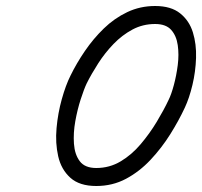

<svg xmlns="http://www.w3.org/2000/svg" viewBox="-20 -585 674 640"><path d="M596 -226Q596 -226 596 -226Q596 -226 596 -226Q576 -183 547.5 -137.5Q519 -92 482 -52.5Q445 -13 400 11Q355 35 301 35Q245 35 214.5 7.5Q184 -20 174 -64Q164 -108 168.5 -158Q173 -208 186 -254.5Q199 -301 215 -333Q235 -374 263 -415Q291 -456 326 -490Q361 -524 404 -544.5Q447 -565 497 -565Q550 -565 580.5 -540.5Q611 -516 623 -477Q635 -438 633.5 -392Q632 -346 621.5 -302Q611 -258 596 -226Q596 -226 596 -226Q596 -226 596 -226ZM269 -307Q260 -288 249 -254Q238 -220 231 -181Q224 -142 226.5 -106Q229 -70 246 -47.5Q263 -25 301 -25Q345 -25 382 -47Q419 -69 449 -104.5Q479 -140 502.5 -179Q526 -218 542 -252Q542 -252 542 -252Q542 -252 542 -252Q542 -252 542 -252Q542 -252 542 -252Q551 -270 559.5 -301.5Q568 -333 572.5 -368Q577 -403 572.5 -434.5Q568 -466 550.5 -485.5Q533 -505 497 -505Q456 -505 421.5 -486.5Q387 -468 358.5 -438.5Q330 -409 307.5 -374Q285 -339 269 -307Z"/></svg>

Font: FRB American Cursive Guidelines Arrows
Style: Bold Italic
Weight: 700
Italic angle: -25°
Version: Version 2.0;Modular Font Editor K font №1